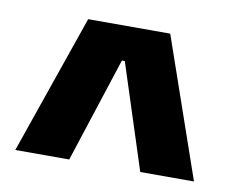

<svg xmlns="http://www.w3.org/2000/svg" viewBox="-49 -699 553 454"><g transform="rotate(10 228.0 -472.0)"><path d="M129 -639H326L442 -304.5H313L231.5 -556.5H224.5L142.5 -304.5H13Z"/></g></svg>

Font: Anek Bangla
Style: Bold
Weight: 700
Designer: Sulekha Rajkumar (Bangla), Yesha Goshar (Latin)
Foundry: Ek Type
Version: Version 1.003